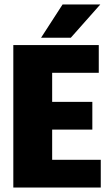

<svg xmlns="http://www.w3.org/2000/svg" viewBox="-20 -845 489 865"><path d="M215 -125H434V0H40V-642H425V-517H215V-386H396V-261H215ZM432 -825 299 -675H165L262 -825Z"/></svg>

Font: Teko
Style: Bold
Weight: 700
Designer: Manushi Parikh, Jonny Pinhorn
Foundry: Indian Type Foundry
Version: Version 1.106;PS 1.0;hotconv 1.0.78;makeotf.lib2.5.61930; tt